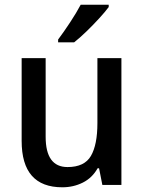

<svg xmlns="http://www.w3.org/2000/svg" viewBox="-20 -786 611 816"><path d="M496 -539V0H415L401 -71H395Q372 -30 332 -10Q292 10 245 10Q72 10 72 -187V-539H174V-205Q174 -76 267 -76Q339 -76 366.5 -123.5Q394 -171 394 -263V-539ZM442 -756Q428 -737 402 -708.5Q376 -680 347 -652Q318 -624 295 -606H227V-618Q251 -650 278 -691Q305 -732 323 -766H442Z"/></svg>

Font: Noto Sans Telugu SemiCondensed Medium
Style: Regular
Weight: 500
Width: 4
Designer: Jelle Bosma - Monotype Design Team
Foundry: Monotype Imaging Inc.
Version: Version 2.005; ttfautohint (v1.8.4.7-5d5b)